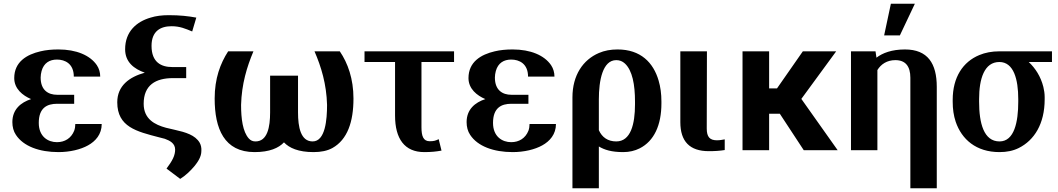

<svg xmlns="http://www.w3.org/2000/svg" viewBox="-20 -802 5646 1025"><path d="M46 -150C46 -125 52 -101 65 -82C105 -21 190 10 292 10C353 10 411 -4 450 -26C490 -48 523 -85 523 -140H382C382 -127 380 -115 376 -104C360 -64 326 -43 284 -43C237 -43 187 -72 187 -146C187 -227 232 -248 285 -248H376V-296H285C238 -296 197 -320 197 -388C197 -400 199 -411 202 -423C214 -466 245 -484 284 -484C327 -484 374 -462 374 -393H515C515 -415 509 -436 497 -454C461 -507 387 -538 292 -538C257 -538 225 -535 196 -528C123 -511 56 -472 56 -385C56 -328 101 -292 146 -273C91 -255 46 -218 46 -150Z M606 -256C606 -124 710 -100 829 -69L860 -61C887 -51 915 -37 915 -3C915 10 912 26 904 43C896 60 884 78 869 98L942 153C970 136 997 110 1018 85C1035 64 1055 36 1055 4C1056 -13 1053 -27 1046 -40C1022 -81 971 -96 913 -109L866 -120C807 -136 747 -166 747 -248C747 -348 811 -385 904 -385H974V-444H900C841 -444 789 -469 789 -557C789 -636 837 -662 896 -662C940 -662 970 -649 1006 -634L1028 -708C985 -716 940 -721 881 -721C845 -721 812 -717 784 -708C708 -686 648 -633 648 -539C648 -470 696 -434 753 -414C670 -391 606 -344 606 -256Z M1126 -276C1126 -115 1177 10 1339 10C1419 10 1468 -12 1496 -42C1524 -12 1573 10 1654 10C1694 10 1728 3 1755 -12C1835 -57 1867 -152 1867 -276C1867 -381 1837 -465 1794 -528H1659C1695 -445 1723 -353 1726 -242C1726 -164 1717 -47 1649 -47C1585 -47 1571 -124 1571 -202V-398H1422V-202C1422 -124 1408 -47 1344 -47C1329 -47 1318 -52 1308 -63C1276 -99 1267 -168 1267 -242C1270 -353 1298 -445 1333 -528H1198C1156 -463 1126 -383 1126 -276Z M1926 -471H2089V-185C2089 -61 2140 10 2245 10C2283 10 2309 7 2337 2L2322 -59C2305 -51 2296 -48 2274 -48C2240 -48 2230 -75 2230 -123V-471H2404V-528H1926Z M2471 -150C2471 -125 2477 -101 2490 -82C2530 -21 2615 10 2717 10C2778 10 2836 -4 2875 -26C2915 -48 2948 -85 2948 -140H2807C2807 -127 2805 -115 2801 -104C2785 -64 2751 -43 2709 -43C2662 -43 2612 -72 2612 -146C2612 -227 2657 -248 2710 -248H2801V-296H2710C2663 -296 2622 -320 2622 -388C2622 -400 2624 -411 2627 -423C2639 -466 2670 -484 2709 -484C2752 -484 2799 -462 2799 -393H2940C2940 -415 2934 -436 2922 -454C2886 -507 2812 -538 2717 -538C2682 -538 2650 -535 2621 -528C2548 -511 2481 -472 2481 -385C2481 -328 2526 -292 2571 -273C2516 -255 2471 -218 2471 -150Z M3036 203H3177V-20C3207 -2 3245 10 3307 10C3340 10 3369 3 3395 -10C3472 -49 3511 -134 3511 -250V-260C3511 -301 3506 -338 3496 -372C3468 -468 3400 -538 3277 -538C3240 -538 3207 -532 3177 -519C3093 -483 3036 -401 3036 -282ZM3177 -107V-272C3177 -372 3197 -481 3270 -481C3288 -481 3303 -475 3316 -463C3356 -426 3370 -350 3370 -259V-245C3370 -139 3347 -47 3270 -47C3225 -47 3194 -69 3177 -107Z M3612 -150C3612 -47 3662 5 3764 5C3798 5 3824 3 3849 -1V-58L3831 -55C3824 -54 3817 -53 3808 -53C3769 -53 3753 -71 3753 -116L3754 -528H3612Z M3944 0H4086V-195H4143L4271 0H4452L4258 -274L4444 -528H4266L4128 -330H4086V-528H3944Z M4523 0H4664V-428C4683 -459 4715 -481 4760 -481C4814 -481 4840 -448 4840 -387V203H4981V-338C4981 -463 4933 -538 4811 -538C4741 -538 4691 -519 4659 -494L4654 -528H4523ZM4700 -613H4784L4864 -782H4736Z M5066 -259C5066 -220 5071 -185 5082 -152C5114 -58 5191 10 5316 10C5355 10 5389 3 5419 -12C5501 -53 5557 -140 5557 -272V-284C5557 -303 5554 -321 5550 -338C5536 -394 5507 -438 5472 -471H5596V-528H5315C5275 -528 5239 -521 5208 -508C5121 -472 5066 -390 5066 -269ZM5207 -259V-273C5207 -382 5235 -471 5315 -471C5392 -471 5416 -378 5416 -273V-259C5416 -151 5395 -47 5316 -47C5232 -47 5207 -144 5207 -259Z"/></svg>

Font: Aerodynamic
Style: Regular
Weight: 500
Designer: Google
Version: Version 2.000980; 2014